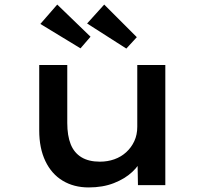

<svg xmlns="http://www.w3.org/2000/svg" viewBox="-20 -812 899 842"><path d="M369 10Q304 10 255 -19.5Q206 -49 179 -105.5Q152 -162 152 -240V-527H275V-273Q275 -217 290 -179.5Q305 -142 337 -122.5Q369 -103 418 -103Q452 -103 481.5 -113.5Q511 -124 533.5 -144.5Q556 -165 569 -193Q582 -221 582 -256V-527H705V0H585L583 -110L605 -122Q592 -88 560 -58Q528 -28 479.5 -9Q431 10 369 10ZM534 -599 362 -709 437 -792 580 -649ZM333 -600 157 -707 231 -792 377 -651Z"/></svg>

Font: Lexend Mega Medium
Style: Regular
Weight: 500
Version: Version 1.007